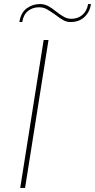

<svg xmlns="http://www.w3.org/2000/svg" viewBox="-20 -930 470 950"><path d="M196 -732H220L104 0H80ZM178 -910Q199 -910 217.5 -900.5Q236 -891 259 -872Q281 -855 297.5 -846Q314 -837 333 -837Q365 -837 387.5 -856Q410 -875 416 -910H430Q424 -870 397.5 -845.5Q371 -821 329 -821Q310 -821 293.5 -830Q277 -839 254 -857Q227 -876 210.5 -885Q194 -894 173 -894Q142 -894 119 -876Q96 -858 90 -821H76Q83 -867 112 -888.5Q141 -910 178 -910Z"/></svg>

Font: Exo Thin
Style: Italic
Weight: 250
Italic angle: -9°
Designer: Natanael Gama
Foundry: Natanael Gama
Version: Version 1.500; ttfautohint (v1.6)